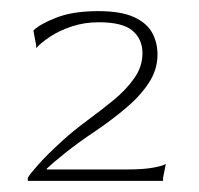

<svg xmlns="http://www.w3.org/2000/svg" viewBox="-20 -770 358 345"><path d="M30 -445V-450.5Q33.5 -457 48.8 -474.2Q64 -491.5 92.5 -517.5Q113 -536 137.5 -554Q162 -572 184.5 -590.5Q207 -609 221.5 -629.8Q236 -650.5 236 -674.5Q236 -699.5 218.2 -714.8Q200.5 -730 157.5 -730Q131.5 -730 109 -722.5Q86.5 -715 70.2 -704.2Q54 -693.5 45 -683.5V-688.5L40 -715Q51 -726.5 81 -738.2Q111 -750 156.5 -750Q197 -750 220.2 -739.5Q243.5 -729 253.2 -711.5Q263 -694 263 -672Q263 -644.5 247.2 -620.8Q231.5 -597 206.2 -575.8Q181 -554.5 151.5 -534.5Q121.5 -514.5 98 -495.8Q74.5 -477 64 -467V-465.5H208Q238 -465.5 255.5 -468.8Q273 -472 278 -475.5L273 -450.5V-445Z"/></svg>

Font: Red Rose Light
Style: Regular
Weight: 300
Designer: Jaikishan Patel
Version: Version 1.001; ttfautohint (v1.8.3)